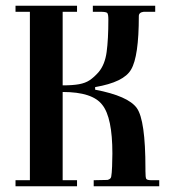

<svg xmlns="http://www.w3.org/2000/svg" viewBox="-20 -648 596 668"><path d="M198 -21H248V0H34V-21H84V-607H34V-628H248V-607H198V-351Q233 -351 255 -355Q277 -359 292 -369Q307 -379 323 -397Q345 -423 351 -467Q357 -511 357 -580Q357 -599 353 -603Q349 -607 329 -607H303V-628H520V-607H480Q463 -605 463 -592Q463 -451 436 -406Q411 -362 311 -345V-336Q426 -314 456 -272Q486 -230 486 -62V-53Q486 -30 489 -25.5Q492 -21 508 -21H534V0H306V-21L354 -22Q366 -25 367 -34Q369 -44 370 -69Q371 -94 371 -114Q371 -239 336 -283Q302 -328 198 -328Z"/></svg>

Font: Pochaevsk
Style: Regular
Weight: 400
Version: Version 1.210; ttfautohint (v1.8.4.7-5d5b)